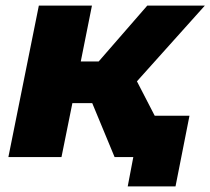

<svg xmlns="http://www.w3.org/2000/svg" viewBox="-20 -562 753 687"><path d="M390 0 310 -193H239L200 0H10L119 -542H309L269 -342H333L507 -542H713L470 -271L610 0ZM437 105 457 0H391L420 -148H658L608 105Z"/></svg>

Font: Montserrat ExtraBold
Style: Italic
Weight: 800
Italic angle: -11.3°
Designer: Julieta Ulanovsky
Foundry: Julieta Ulanovsky
Version: Version 9.000; ttfautohint (v1.8.4.7-5d5b)